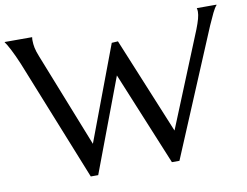

<svg xmlns="http://www.w3.org/2000/svg" viewBox="-92 -808 1199 932"><g transform="rotate(-10 507.0 -342.5)"><path d="M526.9 -607.9 722.2 -133.8 912.1 -599.1Q923.3 -627.9 928.7 -647.9Q934.1 -668 934.1 -682.1Q934.1 -686.5 933.6 -691.2Q933.1 -695.8 932.1 -698.2V-700.2H1028.8V-698.2Q1019 -687.5 1007.6 -664.1Q996.1 -640.6 981 -606L720.2 15.1H683.1L493.2 -445.8L319.8 15.1H283.2L43.9 -582Q35.2 -603 26.1 -622.6Q17.1 -642.1 9 -657.7Q1 -673.3 -5.6 -684.1Q-12.2 -694.8 -15.1 -698.2V-700.2H120.1V-698.2Q119.1 -692.9 119.1 -689.9Q119.1 -687 119.1 -683.1Q119.1 -666.5 122.8 -647.9Q126.5 -629.4 137.2 -603L320.8 -139.2L496.1 -606Z"/></g></svg>

Font: Marcellus SC
Style: Regular
Weight: 400
Designer: Astigmatic (AOETI)
Foundry: Astigmatic (AOETI)
Version: Version 1.001